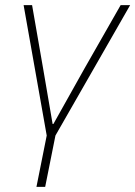

<svg xmlns="http://www.w3.org/2000/svg" viewBox="-20 -528 527 748"><path d="M122 200 162 0 72 -508H105L148 -261L185 -45H188L309 -261L450 -508H487L196 0L156 200Z"/></svg>

Font: IBM Plex Sans ExtraLight
Style: Italic
Weight: 250
Italic angle: -11.31°
Designer: Mike Abbink, Paul van der Laan, Pieter van Rosmalen
Foundry: Bold Monday
Version: Version 3.201